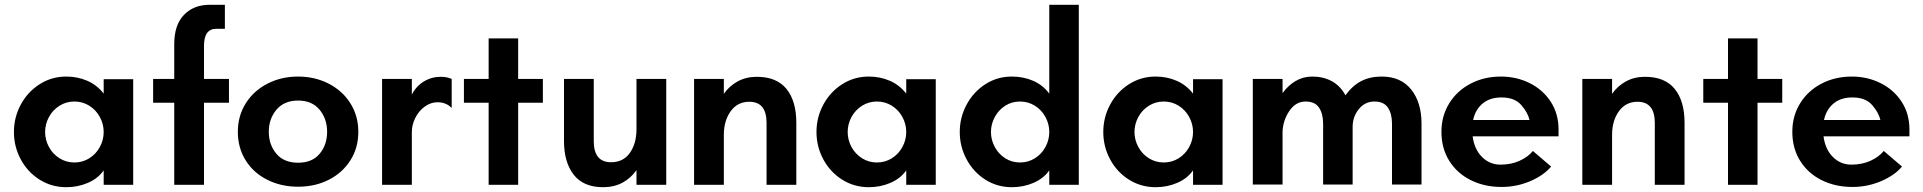

<svg xmlns="http://www.w3.org/2000/svg" viewBox="-20 -770 8012 800"><path d="M38 -220Q38 -281 66.5 -334Q95 -387 145 -419Q195 -451 256 -451Q303 -451 343.5 -433.5Q384 -416 412 -380V-440H535V0H412V-60Q388 -26 346 -8Q304 10 256 10Q195 10 145 -21.5Q95 -53 66.5 -106Q38 -159 38 -220ZM290 -93Q324 -93 352 -110.5Q380 -128 396 -157.5Q412 -187 412 -220Q412 -253 396 -282.5Q380 -312 352 -329.5Q324 -347 290 -347Q256 -347 228 -329.5Q200 -312 184 -282.5Q168 -253 168 -220Q168 -187 184 -157.5Q200 -128 228 -110.5Q256 -93 290 -93Z M706 -342H618V-441H706V-586Q706 -666 746.5 -708Q787 -750 853 -750H917V-650H881Q830 -650 830 -579V-441H934V-342H830V0H706Z M971 -221Q971 -287 1004 -339.5Q1037 -392 1094.5 -421.5Q1152 -451 1222 -451Q1292 -451 1349.5 -421.5Q1407 -392 1440 -339.5Q1473 -287 1473 -221Q1473 -154 1440 -102Q1407 -50 1350 -21Q1293 8 1222 8Q1151 8 1093.5 -21Q1036 -50 1003.5 -102Q971 -154 971 -221ZM1222 -92Q1281 -92 1312 -129.5Q1343 -167 1343 -221Q1343 -275 1311.5 -313Q1280 -351 1222 -351Q1164 -351 1132 -313Q1100 -275 1100 -221Q1100 -167 1131.5 -129.5Q1163 -92 1222 -92Z M1572 -441H1696V-376Q1714 -411 1746 -430.5Q1778 -450 1817 -450Q1843 -450 1862 -441V-320Q1839 -344 1803 -344Q1775 -344 1750 -326Q1725 -308 1710.5 -279Q1696 -250 1696 -220V0H1572Z M2016 -342H1913V-441H2016V-610H2139V-441H2242V-342H2139V0H2016Z M2330 -182V-441H2454V-182Q2454 -94 2526 -94Q2577 -94 2604.5 -133Q2632 -172 2632 -232V-441H2756V0H2632V-61Q2608 -27 2573 -8.5Q2538 10 2493 10Q2411 10 2370.5 -42Q2330 -94 2330 -182Z M2872 -441H2996V-379Q3019 -412 3054 -431Q3089 -450 3133 -450Q3216 -450 3257 -399.5Q3298 -349 3298 -258V0H3174V-258Q3174 -346 3102 -346Q3053 -346 3024.5 -306.5Q2996 -267 2996 -208V0H2872Z M3382 -220Q3382 -281 3410.5 -334Q3439 -387 3489 -419Q3539 -451 3600 -451Q3647 -451 3687.5 -433.5Q3728 -416 3756 -380V-440H3879V0H3756V-60Q3732 -26 3690 -8Q3648 10 3600 10Q3539 10 3489 -21.5Q3439 -53 3410.5 -106Q3382 -159 3382 -220ZM3634 -93Q3668 -93 3696 -110.5Q3724 -128 3740 -157.5Q3756 -187 3756 -220Q3756 -253 3740 -282.5Q3724 -312 3696 -329.5Q3668 -347 3634 -347Q3600 -347 3572 -329.5Q3544 -312 3528 -282.5Q3512 -253 3512 -220Q3512 -187 3528 -157.5Q3544 -128 3572 -110.5Q3600 -93 3634 -93Z M3979 -220Q3979 -281 4007.5 -334Q4036 -387 4085.5 -419Q4135 -451 4196 -451Q4244 -451 4284.5 -433.5Q4325 -416 4352 -380V-750H4475V0H4352V-60Q4328 -26 4286 -8Q4244 10 4196 10Q4135 10 4085.5 -21.5Q4036 -53 4007.5 -106Q3979 -159 3979 -220ZM4230 -93Q4264 -93 4292 -110.5Q4320 -128 4336 -157.5Q4352 -187 4352 -220Q4352 -253 4336 -282.5Q4320 -312 4292 -329.5Q4264 -347 4230 -347Q4196 -347 4168.5 -329.5Q4141 -312 4125 -282.5Q4109 -253 4109 -220Q4109 -187 4125 -157.5Q4141 -128 4168.5 -110.5Q4196 -93 4230 -93Z M4577 -220Q4577 -281 4605.5 -334Q4634 -387 4684 -419Q4734 -451 4795 -451Q4842 -451 4882.5 -433.5Q4923 -416 4951 -380V-440H5074V0H4951V-60Q4927 -26 4885 -8Q4843 10 4795 10Q4734 10 4684 -21.5Q4634 -53 4605.5 -106Q4577 -159 4577 -220ZM4829 -93Q4863 -93 4891 -110.5Q4919 -128 4935 -157.5Q4951 -187 4951 -220Q4951 -253 4935 -282.5Q4919 -312 4891 -329.5Q4863 -347 4829 -347Q4795 -347 4767 -329.5Q4739 -312 4723 -282.5Q4707 -253 4707 -220Q4707 -187 4723 -157.5Q4739 -128 4767 -110.5Q4795 -93 4829 -93Z M5200 -441H5324V-382Q5347 -414 5378.5 -432.5Q5410 -451 5448 -451Q5494 -451 5529.5 -431.5Q5565 -412 5586 -373Q5615 -413 5651.5 -432Q5688 -451 5737 -451Q5817 -451 5860 -397Q5903 -343 5903 -255V-1H5780V-255Q5780 -296 5763 -321.5Q5746 -347 5707 -347Q5667 -347 5641.5 -315Q5616 -283 5616 -242V-1H5493V-255Q5493 -296 5476 -321.5Q5459 -347 5420 -347Q5379 -347 5352.5 -308Q5326 -269 5324 -222V-1H5200Z M5986 -221Q5986 -287 6018.5 -339.5Q6051 -392 6107.5 -421.5Q6164 -451 6234 -451Q6299 -451 6354 -423.5Q6409 -396 6441.5 -346Q6474 -296 6474 -230V-202H6116Q6123 -148 6155 -116Q6187 -84 6232 -84Q6276 -84 6311.5 -100Q6347 -116 6367 -141L6443 -76Q6412 -39 6355.5 -15Q6299 9 6237 9Q6165 9 6108 -19.5Q6051 -48 6018.5 -100Q5986 -152 5986 -221ZM6353 -270Q6346 -301 6318.5 -332.5Q6291 -364 6236 -364Q6188 -364 6157.5 -338.5Q6127 -313 6118 -270Z M6573 -441H6697V-379Q6720 -412 6755 -431Q6790 -450 6834 -450Q6917 -450 6958 -399.5Q6999 -349 6999 -258V0H6875V-258Q6875 -346 6803 -346Q6754 -346 6725.5 -306.5Q6697 -267 6697 -208V0H6573Z M7180 -342H7077V-441H7180V-610H7303V-441H7406V-342H7303V0H7180Z M7448 -221Q7448 -287 7480.5 -339.5Q7513 -392 7569.5 -421.5Q7626 -451 7696 -451Q7761 -451 7816 -423.5Q7871 -396 7903.5 -346Q7936 -296 7936 -230V-202H7578Q7585 -148 7617 -116Q7649 -84 7694 -84Q7738 -84 7773.5 -100Q7809 -116 7829 -141L7905 -76Q7874 -39 7817.5 -15Q7761 9 7699 9Q7627 9 7570 -19.5Q7513 -48 7480.5 -100Q7448 -152 7448 -221ZM7815 -270Q7808 -301 7780.5 -332.5Q7753 -364 7698 -364Q7650 -364 7619.5 -338.5Q7589 -313 7580 -270Z"/></svg>

Font: Teachers SemiBold
Style: Regular
Weight: 600
Designer: Alfredo Marco Pradil & Chank Diesel
Version: Version 0.009